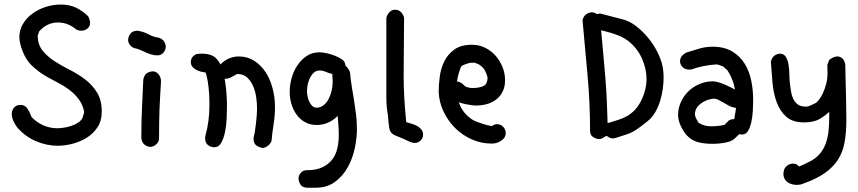

<svg xmlns="http://www.w3.org/2000/svg" viewBox="-20 -624 3875 867"><path d="M377.9 -550.8Q386.7 -534.2 386.7 -519.5Q386.7 -505.9 375.5 -495.6Q364.3 -485.4 346.7 -485.4Q335 -485.4 325.2 -490.2Q287.1 -522.5 242.2 -522.5Q191.4 -522.5 156.2 -481.4Q155.3 -477.5 153.8 -472.7Q152.3 -467.8 150.4 -463.9Q150.4 -422.9 171.9 -396Q193.4 -369.1 225.6 -348.1Q257.8 -327.1 294.9 -308.6Q332 -290 364.3 -265.6Q396.5 -241.2 418 -206.5Q439.5 -171.9 439.5 -120.1Q439.5 -77.1 419.4 -47.9Q399.4 -18.6 369.1 -0.5Q338.9 17.6 304.7 25.9Q270.5 34.2 241.2 34.2Q190.4 34.2 141.6 13.2Q92.8 -7.8 56.6 -49.8Q48.8 -60.5 41 -77.1Q33.2 -93.8 33.2 -109.4Q33.2 -126 43.5 -138.2Q53.7 -150.4 73.2 -150.4Q91.8 -150.4 103 -134.3Q114.3 -118.2 123 -94.7Q148.4 -69.3 177.7 -57.1Q207 -44.9 238.3 -44.9Q250 -44.9 267.6 -47.4Q285.2 -49.8 302.2 -55.7Q319.3 -61.5 333.5 -70.8Q347.7 -80.1 353.5 -93.8Q355.5 -101.6 356.9 -106.9Q358.4 -112.3 360.4 -117.2Q354.5 -150.4 336.4 -174.8Q318.4 -199.2 293.9 -217.8Q269.5 -236.3 242.7 -250Q215.8 -263.7 193.4 -276.4Q153.3 -298.8 121.1 -330.6Q88.9 -362.3 72.3 -422.9Q67.4 -440.4 67.4 -456.1Q67.4 -489.3 84 -516.6Q100.6 -543.9 127 -563Q153.3 -582 186.5 -592.8Q219.7 -603.5 253.9 -603.5Q293.9 -603.5 323.2 -589.4Q352.5 -575.2 377.9 -550.8Z M627 -264.6Q631.8 -287.1 644.5 -294.4Q657.2 -301.8 673.8 -301.8Q687.5 -299.8 697.3 -287.1Q707 -274.4 707 -255.9Q705.1 -217.8 703.1 -188Q701.2 -158.2 700.2 -129.9Q699.2 -101.6 698.7 -70.8Q698.2 -40 698.2 0Q698.2 16.6 685.5 27.8Q672.9 39.1 659.2 39.1Q645.5 39.1 632.8 29.3Q620.1 19.5 618.2 -1Q618.2 -78.1 621.1 -132.8ZM585 -407.2Q573.2 -412.1 565.9 -422.4Q558.6 -432.6 558.6 -443.4Q558.6 -458 568.8 -471.7Q579.1 -485.4 601.6 -485.4Q629.9 -480.5 651.4 -468.8Q672.9 -457 695.3 -454.1Q712.9 -449.2 720.7 -437Q728.5 -424.8 728.5 -413.1Q728.5 -399.4 718.3 -386.7Q708 -374 691.4 -374Q676.8 -374 663.6 -377.9Q650.4 -381.8 637.7 -387.7Q625 -393.6 612.3 -398.9Q599.6 -404.3 585 -407.2Z M867.2 -379.9Q871.1 -380.9 876 -380.9Q880.9 -380.9 887.7 -381.8H888.7Q923.8 -381.8 942.9 -370.6Q961.9 -359.4 975.6 -333Q995.1 -352.5 1015.6 -360.8Q1036.1 -369.1 1058.6 -369.1Q1096.7 -369.1 1127 -350.1Q1157.2 -331.1 1178.2 -299.8Q1199.2 -268.6 1210.4 -227.1Q1221.7 -185.5 1221.7 -141.6Q1221.7 -100.6 1215.3 -61.5Q1209 -22.5 1206.1 12.7Q1195.3 38.1 1168.9 43.9H1165Q1151.4 42 1138.2 33.2Q1125 24.4 1125 2L1126 -7.8Q1127 -12.7 1127.9 -16.1Q1128.9 -19.5 1129.9 -22.5L1135.7 -65.4Q1137.7 -83 1139.2 -100.6Q1140.6 -118.2 1140.6 -136.7Q1140.6 -156.2 1137.2 -182.6Q1133.8 -209 1124 -232.9Q1114.3 -256.8 1096.7 -273.4Q1079.1 -290 1050.8 -290Q1040 -284.2 1026.4 -276.4Q1012.7 -268.6 1001 -268.6H997.1Q994.1 -268.6 994.1 -266.6Q994.1 -265.6 994.6 -265.6Q995.1 -265.6 995.1 -264.6Q1000 -236.3 1002.4 -206.1Q1004.9 -175.8 1004.9 -144.5Q1004.9 -120.1 1003.4 -88.4Q1002 -56.6 996.1 -27.8Q990.2 1 979 21Q967.8 41 947.3 41Q932.6 41 919.4 31.2Q906.2 21.5 906.2 -1Q906.2 -6.8 907.2 -9.8Q925.8 -74.2 925.8 -153.3Q925.8 -236.3 910.2 -293L907.2 -296.9Q897.5 -297.9 886.2 -300.8Q875 -303.7 865.2 -309.1Q855.5 -314.5 848.6 -322.8Q841.8 -331.1 841.8 -343.8Q841.8 -368.2 867.2 -379.9Z M1480.5 -290Q1463.9 -293.9 1450.7 -299.8Q1437.5 -305.7 1422.9 -305.7Q1409.2 -305.7 1398.9 -297.4Q1388.7 -289.1 1381.3 -275.4Q1374 -261.7 1370.1 -245.1Q1366.2 -228.5 1366.2 -210.9Q1366.2 -200.2 1369.1 -187Q1372.1 -173.8 1377.4 -163.1Q1382.8 -152.3 1390.6 -145Q1398.4 -137.7 1409.2 -137.7Q1427.7 -137.7 1441.9 -149.4Q1456.1 -161.1 1464.8 -178.7Q1473.6 -196.3 1478 -216.8Q1482.4 -237.3 1482.4 -254.9Q1482.4 -263.7 1481.4 -272Q1480.5 -280.3 1480.5 -290ZM1368.2 223.6Q1345.7 223.6 1336.9 209.5Q1328.1 195.3 1328.1 181.6Q1328.1 168 1338.4 156.2Q1348.6 144.5 1366.2 144.5Q1407.2 144.5 1434.6 131.8Q1461.9 119.1 1479 97.7Q1496.1 76.2 1502.9 47.4Q1509.8 18.6 1509.8 -13.7Q1509.8 -35.2 1508.3 -56.6Q1506.8 -78.1 1504.9 -100.6Q1463.9 -59.6 1410.2 -59.6Q1380.9 -59.6 1358.4 -71.8Q1335.9 -84 1320.3 -105Q1304.7 -126 1296.4 -153.3Q1288.1 -180.7 1288.1 -210Q1288.1 -238.3 1296.4 -269.5Q1304.7 -300.8 1321.8 -327.1Q1338.9 -353.5 1363.8 -370.6Q1388.7 -387.7 1421.9 -387.7Q1438.5 -387.7 1457 -383.3Q1475.6 -378.9 1491.7 -372.6Q1507.8 -366.2 1519.5 -358.9Q1531.2 -351.6 1534.2 -346.7Q1540 -335.9 1540 -326.2L1544.9 -323.2Q1554.7 -313.5 1560.5 -296.9Q1563.5 -262.7 1568.8 -231Q1574.2 -199.2 1579.1 -168.5Q1584 -137.7 1587.9 -106Q1591.8 -74.2 1591.8 -40Q1591.8 -1 1582 45.4Q1572.3 91.8 1550.3 131.3Q1528.3 170.9 1492.7 197.3Q1457 223.6 1406.2 223.6Z M1724.6 -543.9Q1729.5 -560.5 1739.7 -570.3Q1750 -580.1 1763.7 -580.1Q1793 -580.1 1804.7 -544.9Q1804.7 -471.7 1803.7 -406.7Q1802.7 -341.8 1802.7 -284.2Q1802.7 -186.5 1814.5 -72.3Q1823.2 -69.3 1836.4 -65.9Q1849.6 -62.5 1861.8 -56.2Q1874 -49.8 1882.3 -40Q1890.6 -30.3 1890.6 -15.6Q1890.6 -1 1879.4 10.3Q1868.2 21.5 1852.5 21.5Q1841.8 21.5 1829.1 15.6Q1794.9 -1 1776.9 -7.3Q1758.8 -13.7 1749.5 -22Q1740.2 -30.3 1737.3 -48.3Q1734.4 -66.4 1731.4 -106.4Q1724.6 -142.6 1724.6 -185.5Q1724.6 -228.5 1724.6 -268.6Z M2043.9 -257.8Q2042 -256.8 2042 -255.9H2043.9Q2050.8 -255.9 2057.6 -252.4Q2064.5 -249 2069.3 -244.6Q2074.2 -240.2 2077.6 -236.8Q2081.1 -233.4 2082 -233.4Q2096.7 -226.6 2114.3 -226.6Q2142.6 -226.6 2162.1 -234.9Q2181.6 -243.2 2181.6 -275.4Q2175.8 -294.9 2168.5 -307.6Q2161.1 -320.3 2144.5 -332L2124 -340.8H2110.4Q2102.5 -340.8 2089.8 -336.9Q2077.1 -333 2064.5 -326.2Q2060.5 -320.3 2056.6 -309.1Q2052.7 -297.9 2049.8 -287.1Q2046.9 -276.4 2045.4 -267.6Q2043.9 -258.8 2043.9 -257.8ZM2051.8 -163.1 2048.8 -173.8Q2060.5 -122.1 2105.5 -88.9Q2115.2 -81.1 2130.4 -75.2Q2145.5 -69.3 2160.6 -64.5Q2175.8 -59.6 2187.5 -57.1Q2199.2 -54.7 2202.1 -54.7Q2211.9 -63.5 2226.6 -63.5Q2244.1 -61.5 2253.9 -49.3Q2263.7 -37.1 2263.7 -23.4Q2263.7 -2 2243.7 11.2Q2223.6 24.4 2201.2 24.4Q2153.3 24.4 2110.4 5.4Q2067.4 -13.7 2035.2 -45.9Q2002.9 -78.1 1982.9 -120.1Q1962.9 -162.1 1960.9 -209Q1960.9 -241.2 1965.8 -278.3Q1970.7 -315.4 1986.3 -347.2Q2002 -378.9 2031.7 -400.4Q2061.5 -421.9 2111.3 -421.9Q2142.6 -421.9 2169.9 -408.7Q2197.3 -395.5 2217.3 -373Q2237.3 -350.6 2249 -321.8Q2260.7 -293 2260.7 -261.7Q2260.7 -233.4 2250.5 -211.9Q2240.2 -190.4 2222.7 -176.3Q2205.1 -162.1 2181.2 -154.8Q2157.2 -147.5 2130.9 -147.5Q2120.1 -147.5 2106.9 -149.4Q2093.8 -151.4 2082 -153.8Q2070.3 -156.2 2062 -158.7Q2053.7 -161.1 2051.8 -163.1Z M2674.8 -559.6Q2678.7 -562.5 2692.4 -562.5L2786.1 -538.1Q2821.3 -530.3 2852.1 -506.3Q2882.8 -482.4 2907.2 -452.6Q2931.6 -422.9 2947.8 -390.6Q2963.9 -358.4 2969.7 -334Q2976.6 -306.6 2976.6 -273.4Q2976.6 -252 2973.1 -224.6Q2969.7 -197.3 2961.4 -169.9Q2953.1 -142.6 2939 -117.7Q2924.8 -92.8 2902.3 -75.2Q2874 -52.7 2858.4 -42Q2842.8 -31.2 2830.6 -25.4Q2818.4 -19.5 2803.2 -15.1Q2788.1 -10.7 2759.8 -1Q2752 1 2748 1Q2737.3 1 2729 -4.4Q2720.7 -9.8 2718.8 -9.8H2717.8H2716.8Q2715.8 -9.8 2705.6 -2.9Q2695.3 3.9 2686.5 3.9Q2672.9 3.9 2658.7 -4.9Q2644.5 -13.7 2644.5 -32.2Q2644.5 -159.2 2633.3 -282.2Q2622.1 -405.3 2610.4 -533.2Q2618.2 -563.5 2649.4 -568.4Q2664.1 -568.4 2673.8 -561.5ZM2723.6 -72.3Q2722.7 -70.3 2722.7 -70.3Q2722.7 -69.3 2724.6 -69.3Q2726.6 -69.3 2729 -69.3Q2731.4 -69.3 2735.4 -71.3Q2752.9 -77.1 2772.5 -83Q2792 -88.9 2810.5 -99.1Q2829.1 -109.4 2846.2 -127Q2863.3 -144.5 2877.9 -174.8Q2899.4 -220.7 2899.4 -267.6Q2899.4 -314.5 2878.4 -360.8Q2857.4 -407.2 2816.4 -439.5Q2793.9 -456.1 2767.6 -465.8Q2741.2 -475.6 2717.8 -481.4L2694.3 -487.3Q2699.2 -436.5 2704.1 -382.3Q2709 -328.1 2713.4 -274.4Q2717.8 -220.7 2720.2 -168.9Q2722.7 -117.2 2723.6 -72.3Z M3303.7 -136.7 3296.9 -137.7Q3282.2 -140.6 3270 -147.5Q3257.8 -154.3 3246.1 -161.1Q3234.4 -168 3223.6 -173.3Q3212.9 -178.7 3202.1 -178.7Q3168 -174.8 3143.1 -155.3Q3118.2 -135.7 3118.2 -108.4Q3118.2 -100.6 3122.1 -91.8Q3126 -83 3134.8 -69.3Q3160.2 -53.7 3190.4 -53.7Q3225.6 -53.7 3252 -60.5L3264.6 -73.2Q3274.4 -85.9 3291 -85.9H3295.9Q3296.9 -93.8 3297.9 -101.6Q3298.8 -109.4 3300.8 -117.2ZM3318.4 -18.6 3295.9 2.9Q3283.2 14.6 3255.4 20Q3227.5 25.4 3197.3 25.4Q3156.2 25.4 3127.4 16.6Q3098.6 7.8 3077.1 -17.6Q3042 -64.5 3042 -105.5Q3042 -132.8 3053.2 -159.7Q3064.5 -186.5 3085 -208Q3105.5 -229.5 3135.3 -243.2Q3165 -256.8 3202.1 -256.8Q3217.8 -254.9 3232.4 -250Q3247.1 -245.1 3259.8 -239.3Q3272.5 -233.4 3282.7 -228Q3293 -222.7 3298.8 -219.7L3293 -246.1Q3288.1 -261.7 3281.2 -276.9Q3274.4 -292 3264.6 -306.6L3245.1 -324.2Q3237.3 -326.2 3230.5 -329.6Q3223.6 -333 3212.9 -333Q3184.6 -331.1 3157.2 -325.7Q3129.9 -320.3 3102.5 -310.5Q3099.6 -309.6 3093.8 -309.6Q3073.2 -309.6 3062 -321.3Q3050.8 -333 3050.8 -346.7Q3050.8 -358.4 3056.6 -367.7Q3062.5 -377 3079.1 -386.7Q3104.5 -394.5 3135.3 -403.8Q3166 -413.1 3197.3 -413.1Q3251 -413.1 3286.6 -391.6Q3322.3 -370.1 3343.3 -335.4Q3364.3 -300.8 3372.6 -258.8Q3380.9 -216.8 3380.9 -175.8Q3380.9 -151.4 3379.4 -123.5Q3377.9 -95.7 3372.6 -71.8Q3367.2 -47.9 3357.4 -32.2Q3347.7 -16.6 3331.1 -16.6Q3327.1 -16.6 3323.2 -17.1Q3319.3 -17.6 3318.4 -18.6Z M3460.9 -344.7Q3464.8 -362.3 3475.1 -371.1Q3485.4 -379.9 3500 -381.8Q3519.5 -381.8 3528.3 -367.7Q3537.1 -353.5 3540.5 -333Q3543.9 -312.5 3544.4 -289.1Q3544.9 -265.6 3546.9 -247.1Q3548.8 -229.5 3551.8 -211.4Q3554.7 -193.4 3562 -177.7Q3569.3 -162.1 3582.5 -152.3Q3595.7 -142.6 3619.1 -142.6Q3625 -142.6 3629.9 -144Q3634.8 -145.5 3639.6 -147.5L3664.1 -159.2Q3669.9 -163.1 3678.7 -174.3Q3687.5 -185.5 3695.8 -203.1Q3704.1 -220.7 3710.4 -243.7Q3716.8 -266.6 3716.8 -294.9Q3716.8 -305.7 3716.3 -314.5Q3715.8 -323.2 3715.8 -331.1L3723.6 -351.6L3726.6 -355.5Q3746.1 -369.1 3760.7 -369.1Q3771.5 -369.1 3779.3 -363.8Q3787.1 -358.4 3790 -352.5L3795.9 -339.8L3796.9 -334Q3796.9 -308.6 3797.9 -283.7Q3798.8 -258.8 3799.3 -229.5Q3799.8 -200.2 3800.8 -164.1Q3801.8 -127.9 3801.8 -81.1Q3801.8 -25.4 3793.9 18.6Q3786.1 62.5 3764.2 96.7Q3742.2 130.9 3704.1 157.7Q3666 184.6 3604.5 206.1Q3593.8 210.9 3578.1 210.9Q3568.4 210.9 3558.1 208.5Q3547.9 206.1 3539.1 200.7Q3530.3 195.3 3524.4 186Q3518.6 176.8 3517.6 163.1Q3517.6 138.7 3530.8 127Q3543.9 115.2 3558.6 115.2H3564.5H3566.4Q3577.1 115.2 3587.9 127.9L3590.8 127Q3599.6 123 3608.4 119.1Q3616.2 116.2 3623 112.3Q3629.9 108.4 3634.8 106.4Q3664.1 91.8 3682.1 70.3Q3700.2 48.8 3709.5 22Q3718.8 -4.9 3721.7 -35.6Q3724.6 -66.4 3724.6 -100.6V-119.1Q3709 -103.5 3682.1 -87.4Q3655.3 -71.3 3610.4 -71.3Q3559.6 -71.3 3530.8 -96.7Q3502 -122.1 3487.3 -162.1Q3472.7 -202.1 3468.3 -250.5Q3463.9 -298.8 3460.9 -344.7Z"/></svg>

Font: Single Day
Style: Regular
Weight: 400
Designer: DXKorea
Foundry: DXKorea
Version: Version 1.00